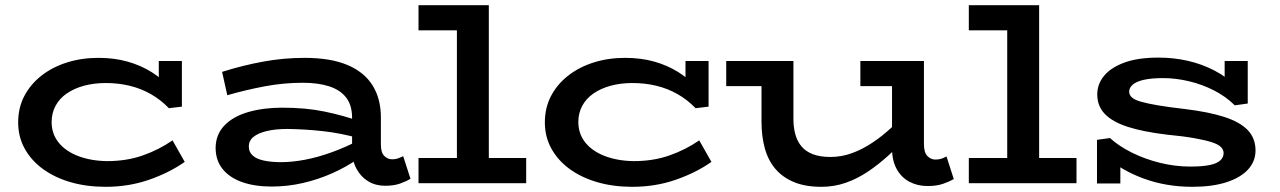

<svg xmlns="http://www.w3.org/2000/svg" viewBox="-20 -706 4933 740"><path d="M387 14Q313 14 251.5 -4Q190 -22 145 -55Q100 -88 75 -133.5Q50 -179 50 -234Q50 -291 74 -336.5Q98 -382 140.5 -415Q183 -448 239 -465.5Q295 -483 359 -483Q421 -483 472 -468.5Q523 -454 564.5 -428Q606 -402 635 -367L592 -366V-471H681V-295L631 -289Q599 -322 561 -343.5Q523 -365 479.5 -375.5Q436 -386 388 -386Q342 -386 303.5 -375.5Q265 -365 237 -345.5Q209 -326 194 -298Q179 -270 179 -236Q179 -190 206 -156.5Q233 -123 281.5 -104.5Q330 -86 392 -85Q468 -85 530.5 -107Q593 -129 645 -165L692 -82Q632 -40 554 -13Q476 14 387 14Z M1464 10Q1428 10 1399.5 -7Q1371 -24 1354 -55.5Q1337 -87 1337 -129V-252Q1337 -300 1314.5 -329.5Q1292 -359 1249.5 -373Q1207 -387 1147 -387Q1074 -387 1001.5 -373.5Q929 -360 856 -339L836 -429Q915 -454 994 -468.5Q1073 -483 1154 -483Q1253 -483 1318 -456Q1383 -429 1415.5 -377.5Q1448 -326 1448 -253V-149Q1448 -118 1461 -105Q1474 -92 1492 -92Q1505 -92 1515.5 -96Q1526 -100 1534 -104L1562 -17Q1546 -7 1522 1.5Q1498 10 1464 10ZM1027 13Q962 13 913.5 -4Q865 -21 838 -54.5Q811 -88 811 -137Q812 -189 846 -223.5Q880 -258 938 -274.5Q996 -291 1068 -291Q1159 -291 1231 -276Q1303 -261 1365 -239V-173Q1293 -193 1225 -200.5Q1157 -208 1088 -209Q1042 -209 1008.5 -201Q975 -193 957 -178.5Q939 -164 939 -141Q939 -120 954 -106.5Q969 -93 997.5 -87Q1026 -81 1064 -81Q1106 -81 1156 -90.5Q1206 -100 1259.5 -119.5Q1313 -139 1365 -166L1363 -96Q1316 -63 1261 -38.5Q1206 -14 1147 -0.5Q1088 13 1027 13Z M1741 -30V-686H1864V-30ZM1593 0V-97H2008V0ZM1593 -589V-686H1856V-589Z M2417 14Q2343 14 2281.5 -4Q2220 -22 2175 -55Q2130 -88 2105 -133.5Q2080 -179 2080 -234Q2080 -291 2104 -336.5Q2128 -382 2170.5 -415Q2213 -448 2269 -465.5Q2325 -483 2389 -483Q2451 -483 2502 -468.5Q2553 -454 2594.5 -428Q2636 -402 2665 -367L2622 -366V-471H2711V-295L2661 -289Q2629 -322 2591 -343.5Q2553 -365 2509.5 -375.5Q2466 -386 2418 -386Q2372 -386 2333.5 -375.5Q2295 -365 2267 -345.5Q2239 -326 2224 -298Q2209 -270 2209 -236Q2209 -190 2236 -156.5Q2263 -123 2311.5 -104.5Q2360 -86 2422 -85Q2498 -85 2560.5 -107Q2623 -129 2675 -165L2722 -82Q2662 -40 2584 -13Q2506 14 2417 14Z M3146 14Q3084 14 3040.5 -4Q2997 -22 2969 -54.5Q2941 -87 2928 -133.5Q2915 -180 2915 -236V-471H3038V-247Q3038 -216 3045 -189.5Q3052 -163 3068 -143Q3084 -123 3112 -112Q3140 -101 3181 -101Q3223 -101 3263 -115.5Q3303 -130 3341.5 -155.5Q3380 -181 3415 -213.5Q3450 -246 3480 -280V-184Q3444 -143 3405 -107.5Q3366 -72 3325 -44.5Q3284 -17 3239.5 -1.5Q3195 14 3146 14ZM2779 -374V-471H3015V-374ZM3555 11Q3516 11 3485 -5.5Q3454 -22 3436 -54.5Q3418 -87 3418 -135V-471H3541V-151Q3541 -118 3554.5 -104.5Q3568 -91 3585 -91Q3599 -91 3609 -94.5Q3619 -98 3628 -103L3656 -16Q3639 -6 3614.5 2.5Q3590 11 3555 11ZM3296 -374V-471H3524V-374Z M3862 -30V-686H3985V-30ZM3714 0V-97H4129V0ZM3714 -589V-686H3977V-589Z M4575 14Q4525 14 4478 6Q4431 -2 4387.5 -18Q4344 -34 4308 -55Q4272 -76 4245 -104L4298 -117V1H4208V-167L4258 -174Q4292 -143 4342 -118Q4392 -93 4450.5 -78.5Q4509 -64 4567 -64Q4614 -64 4642.5 -70Q4671 -76 4683.5 -88Q4696 -100 4696 -116Q4696 -129 4685.5 -139.5Q4675 -150 4650 -158Q4625 -166 4583 -173.5Q4541 -181 4478 -187Q4386 -198 4327 -217Q4268 -236 4238.5 -266.5Q4209 -297 4209 -342Q4209 -382 4235.5 -414Q4262 -446 4314 -465Q4366 -484 4445 -484Q4504 -484 4558.5 -471.5Q4613 -459 4661 -434Q4709 -409 4748 -370L4700 -352V-471H4789V-307L4739 -300Q4705 -334 4659 -357.5Q4613 -381 4562 -393Q4511 -405 4463 -405Q4418 -405 4389 -398.5Q4360 -392 4346 -380Q4332 -368 4332 -353Q4332 -340 4342.5 -330.5Q4353 -321 4377.5 -314Q4402 -307 4443 -300Q4484 -293 4545 -286Q4637 -275 4698 -255.5Q4759 -236 4789 -204.5Q4819 -173 4819 -126Q4819 -84 4790 -52.5Q4761 -21 4706.5 -3.5Q4652 14 4575 14Z"/></svg>

Font: BioRhyme SemiExpanded SemiBold
Style: Regular
Weight: 600
Width: 6
Designer: Aoife Mooney
Foundry: Aoife Mooney Type
Version: Version 1.600;gftools[0.9.33]